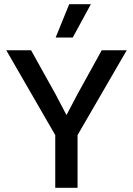

<svg xmlns="http://www.w3.org/2000/svg" viewBox="-20 -901 637 921"><path d="M312 -881H416L329 -721H247ZM588 -660 352 -253V0H245V-253L10 -660H129L247 -448L299 -349L351 -448L468 -660Z"/></svg>

Font: Elaine Sans Medium
Style: Regular
Weight: 500
Designer: Wei Huang
Foundry: Wei Huang
Version: Version 2.001;December 24, 2019;FontCreator 12.0.0.2547 64-b